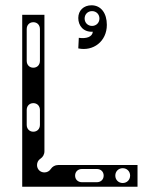

<svg xmlns="http://www.w3.org/2000/svg" viewBox="-20 -706 548 726"><path d="M64 0H500V-82H200C188 -82 178 -76 172 -67C167 -59 158 -54 148 -54C132 -54 120 -66 120 -82C120 -92 125 -101 133 -106C142 -112 148 -122 148 -134V-650H64ZM106 -208C91 -208 81 -219 81 -234V-290C81 -305 91 -316 106 -316C121 -316 131 -305 131 -290V-234C131 -219 121 -208 106 -208ZM106 -450C91 -450 81 -461 81 -476V-596C81 -611 91 -622 106 -622C121 -622 131 -611 131 -596V-476C131 -461 121 -450 106 -450ZM264 -42C264 -57 275 -67 290 -67H346C361 -67 372 -57 372 -42C372 -27 361 -17 346 -17H290C275 -17 264 -27 264 -42ZM444 -14C428 -14 416 -26 416 -42C416 -58 428 -70 444 -70C460 -70 472 -58 472 -42C472 -26 460 -14 444 -14ZM278 -563 276 -523C332 -511 384 -549 384 -612C384 -656 362 -686 326 -686C296 -686 276 -666 276 -638C276 -609 295 -584 331 -586C329 -566 306 -559 278 -563ZM328 -608C312 -608 300 -620 300 -636C300 -652 312 -664 328 -664C344 -664 356 -652 356 -636C356 -620 344 -608 328 -608Z"/></svg>

Font: Apfel Grotezk Brukt
Style: Regular
Weight: 300
Designer: Luigi Gorlero
Foundry: © 2023, Luigi Gorlero & Collletttivo
Version: Version 2.000;Glyphs 3.2 (3217)